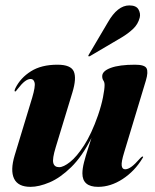

<svg xmlns="http://www.w3.org/2000/svg" viewBox="-20 -698 586 727"><path d="M520 -105.5Q524.5 -105 519 -98Q490 -50 444.5 -20.2Q399 9.5 351.5 9.5Q292 9.5 292 -41.5Q292 -59.5 298.2 -83.8Q304.5 -108 312.5 -132.5Q320.5 -157 326.5 -176Q291 -105.5 249.5 -65Q208 -24.5 167.8 -7.5Q127.5 9.5 95.5 9.5Q48 9.5 33.2 -21.8Q18.5 -53 35.5 -109.5L102 -328.5Q114.5 -371 111 -385Q107.5 -399 96 -399Q86 -399 74.2 -390.2Q62.5 -381.5 45.5 -359.5Q40 -351.5 37.5 -351.5Q32.5 -352 38.5 -364.5Q57.5 -403 97 -428Q136.5 -453 197.5 -453Q248.5 -453 259.5 -427.2Q270.5 -401.5 254 -347.5L191 -140.5Q177.5 -96.5 181.8 -80.8Q186 -65 204 -65Q220.5 -65 245.5 -84.8Q270.5 -104.5 298.5 -147.8Q326.5 -191 351 -261Q364 -299 370 -329.8Q376 -360.5 376 -376Q376 -386.5 371.5 -393Q367 -399.5 367 -409.5Q367 -429 399.5 -441Q432 -453 491.5 -453Q528 -453 535 -439.2Q542 -425.5 532.5 -393.5L450 -120.5Q439 -85 440.8 -71Q442.5 -57 454 -57Q464 -57 477 -66Q490 -75 512 -100Q517.5 -105.5 520 -105.5ZM388.5 -613.5Q425 -677.5 469.5 -677.5Q496 -677.5 504.5 -662Q513 -646.5 509 -631Q502.5 -606 483.5 -588.2Q464.5 -570.5 441 -556.5L320.5 -485.5Q316.5 -483.5 314.5 -485.5Q313.5 -486.5 316.5 -491.5Z"/></svg>

Font: Fraunces 144pt
Style: Bold Italic
Weight: 700
Italic angle: -16°
Version: Version 1.000;[b76b70a41]